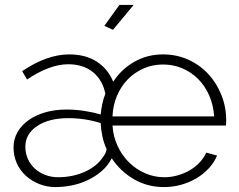

<svg xmlns="http://www.w3.org/2000/svg" viewBox="-20 -750 970 780"><path d="M439 -629 404 -645 465 -730H523ZM206 10Q170 10 139 -2.5Q108 -15 84.5 -36.5Q61 -58 48 -87.5Q35 -117 35 -151Q35 -185 51 -213Q67 -241 95.5 -261.5Q124 -282 163.5 -293.5Q203 -305 251 -305Q286 -305 322 -299.5Q358 -294 389 -285Q391 -306 395.5 -327.5Q400 -349 408 -369Q397 -425 357.5 -457Q318 -489 257 -489Q219 -489 176.5 -473Q134 -457 90 -427L70 -461Q171 -529 261 -529Q327 -529 372.5 -500Q418 -471 440 -418Q472 -468 525 -498.5Q578 -529 642 -529Q697 -529 744 -508Q791 -487 825.5 -450Q860 -413 879.5 -364Q899 -315 899 -260Q899 -257 898.5 -249.5Q898 -242 898 -240H437Q440 -195 458 -156.5Q476 -118 504.5 -90Q533 -62 570 -46Q607 -30 648 -30Q675 -30 701.5 -37.5Q728 -45 750.5 -58Q773 -71 790.5 -89.5Q808 -108 818 -130L862 -118Q850 -90 828.5 -66.5Q807 -43 778.5 -26Q750 -9 716 0.5Q682 10 646 10Q579 10 524 -22Q469 -54 434 -107Q418 -76 392 -54Q366 -32 335 -17.5Q304 -3 270.5 3.5Q237 10 206 10ZM216 -30Q274 -30 323 -51.5Q372 -73 397 -110Q412 -129 413 -145Q402 -168 396 -196Q390 -224 389 -250Q326 -270 257 -270Q179 -270 131 -238Q83 -206 83 -154Q83 -128 93 -105Q103 -82 121 -65.5Q139 -49 163.5 -39.5Q188 -30 216 -30ZM850 -277Q847 -323 830 -362Q813 -401 785 -429Q757 -457 720.5 -472.5Q684 -488 642 -488Q600 -488 563.5 -472Q527 -456 499.5 -428Q472 -400 455.5 -361.5Q439 -323 437 -277Z"/></svg>

Font: Oxford Sans
Style: Regular
Weight: 300
Designer: Matt McInerney, Pablo Impallari, Rodrigo Fuenzalida
Foundry: Matt McInerney, Pablo Impallari, Rodrigo Fuenzalida
Version: Version 3.000g; ttfautohint (v1.5) -l 8 -r 28 -G 28 -x 14 -D